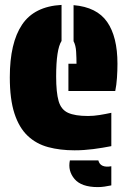

<svg xmlns="http://www.w3.org/2000/svg" viewBox="-20 -603 514 783"><path d="M284 10Q225 10 176.5 -3Q128 -16 93 -49Q58 -82 39 -140Q20 -198 20 -288Q20 -428 70 -502.5Q120 -577 231 -583V-436Q209 -402 209 -291Q209 -226 219 -191Q229 -156 257.5 -143Q286 -130 339 -130Q362 -130 386.5 -134Q411 -138 434 -143V-7Q399 0 360.5 5Q322 10 284 10ZM259 -232V-343H292Q292 -366 290.5 -392Q289 -418 280 -435V-582Q375 -574 417 -513.5Q459 -453 459 -343Q459 -315 457 -285.5Q455 -256 450 -232ZM265 51H381Q389 83 434 75V153Q420 156 406 158Q392 160 379 160Q312 160 284 127Q256 94 265 51Z"/></svg>

Font: Protest Guerrilla
Style: Regular
Weight: 400
Designer: Octavio Pardo
Foundry: Ashler Design
Version: Version 2.005; ttfautohint (v1.8.4.7-5d5b)